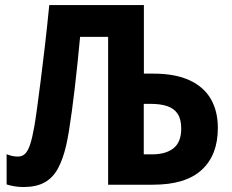

<svg xmlns="http://www.w3.org/2000/svg" viewBox="-20 -734 923 763"><path d="M74.7 9.3Q54.2 9.3 37.1 6.3Q20 3.4 6.3 -1V-121.1Q17.6 -116.7 28.1 -114.3Q38.6 -111.8 50.8 -111.8Q68.4 -111.8 79.8 -123Q91.3 -134.3 99.9 -160.4Q108.4 -186.5 116.2 -230.5Q120.6 -255.4 127 -302Q133.3 -348.6 141.6 -412.8Q149.9 -477.1 158.7 -553.5Q167.5 -629.9 175.8 -713.9H551.8V-441.4H589.4Q675.3 -441.4 732.2 -415.5Q789.1 -389.6 817.4 -341.3Q845.7 -293 845.7 -225.1Q845.7 -117.7 781.5 -58.8Q717.3 0 588.4 0H409.7V-587.4H298.3Q293.5 -535.6 288.1 -483.9Q282.7 -432.1 277.1 -383.8Q271.5 -335.4 265.6 -292.5Q259.8 -249.5 254.2 -215.1Q248.5 -180.7 243.2 -157.2Q230.5 -102.1 210.7 -65.2Q190.9 -28.3 158.4 -9.8Q126 8.8 74.7 9.3ZM551.3 -120.6H584Q639.2 -120.6 669.7 -145Q700.2 -169.4 700.2 -223.1Q700.2 -259.8 686.3 -281.2Q672.4 -302.7 645.3 -312Q618.2 -321.3 578.1 -321.3H551.3Z"/></svg>

Font: Open Sans SemiCondensed
Style: Bold
Weight: 700
Width: 4
Designer: Monotype Design Team
Foundry: Monotype Imaging Inc.
Version: Version 3.003